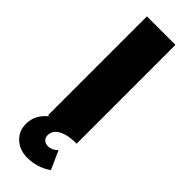

<svg xmlns="http://www.w3.org/2000/svg" viewBox="-303 -718 962 962"><g transform="rotate(45 177.5 -237.5)"><path d="M76.5 0V-700H278.5V0ZM153.5 225Q99 225 63.8 192.5Q28.5 160 28.5 109.5Q28.5 62.5 58.5 26Q88.5 -10.5 142.8 -32.8Q197 -55 269 -58L278.5 0Q233.5 0 204 9.2Q174.5 18.5 160 34.8Q145.5 51 145.5 72.5Q145.5 90 156.8 100.5Q168 111 186.5 111Q200 111 213.5 104.5Q227 98 237.5 87L281 185Q253.5 204.5 220.8 214.8Q188 225 153.5 225Z"/></g></svg>

Font: Geologica Thin Roman Black
Style: Regular
Weight: 900
Version: Version 1.010;gftools[0.9.28]